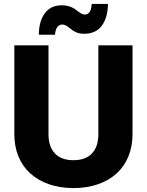

<svg xmlns="http://www.w3.org/2000/svg" viewBox="-20 -942 748 978"><path d="M354 16Q285 16 229.5 -3.5Q174 -23 134.5 -58.5Q95 -94 74 -145Q53 -196 53 -259V-711H227V-259Q227 -195 259.5 -160.5Q292 -126 354 -126Q416 -126 448.5 -160.5Q481 -195 481 -259V-711H655V-259Q655 -196 634 -145Q613 -94 574 -58.5Q535 -23 479 -3.5Q423 16 354 16ZM409 -770Q385 -770 368 -777.5Q351 -785 331 -802Q313 -817 297 -817Q283 -817 273 -805.5Q263 -794 260 -765H178Q178 -833 208 -874Q238 -915 294 -915Q318 -915 337.5 -908Q357 -901 377 -884Q388 -876 395.5 -872Q403 -868 412 -868Q426 -868 435.5 -879.5Q445 -891 447 -922H530Q529 -852 498.5 -811Q468 -770 409 -770Z"/></svg>

Font: Geist ExtBd
Style: Regular
Weight: 400
Designer: Basement.studio, Andrés Briganti, Mateo Zaragoza
Foundry: Basement.studio, Vercel, Andrés Briganti, Guido Ferreyra, Mateo Zaragoza
Version: Version 1.401